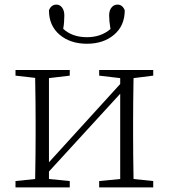

<svg xmlns="http://www.w3.org/2000/svg" viewBox="-20 -809 728 829"><path d="M355.5 -620.1Q283.2 -620.1 237.3 -659.2Q191.4 -698.2 191.4 -764.6Q201.2 -789.1 223.6 -789.1Q238.3 -789.1 248 -776.4Q257.8 -763.7 257.8 -742.2Q257.8 -711.9 252.9 -684.6Q292 -648.4 355.5 -648.4Q416 -648.4 457 -683.6Q451.2 -718.8 451.2 -742.2Q451.2 -763.7 461.4 -776.4Q471.7 -789.1 487.3 -789.1Q508.8 -789.1 518.6 -764.6Q518.6 -698.2 472.7 -659.2Q426.8 -620.1 355.5 -620.1ZM641.6 -482.4 556.6 -471.7Q554.7 -364.3 554.7 -282.2V-225.6Q554.7 -145.5 556.6 -36.1L641.6 -27.3V0H408.2V-27.3L499 -36.1V-404.3L191.4 -68.4V-36.1L281.2 -27.3V0H46.9V-27.3L131.8 -36.1Q133.8 -145.5 133.8 -225.6V-282.2Q133.8 -363.3 131.8 -472.7L46.9 -482.4V-506.8H281.2V-482.4L191.4 -471.7V-108.4L499 -446.3V-471.7L408.2 -482.4V-506.8H641.6Z"/></svg>

Font: GenYoMin TW TTF ExtraLight
Style: Regular
Weight: 250
Version: Version 1.300